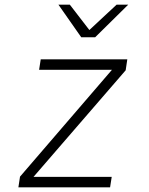

<svg xmlns="http://www.w3.org/2000/svg" viewBox="-20 -805 640 825"><path d="M59 0 66 -46 461 -505H148L155 -550H527L520 -503L124 -45H460L453 0ZM329 -645 231 -785H280L364 -676L481 -785H531L389 -645Z"/></svg>

Font: NKDuy Mono Thin
Style: Italic
Weight: 100
Italic angle: -9°
Monospace: yes
Designer: NKDuy
Foundry: NKDuy
Version: Version 2.251; ttfautohint (v1.8.4.7-5d5b)